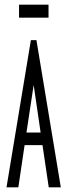

<svg xmlns="http://www.w3.org/2000/svg" viewBox="-20 -807 290 827"><path d="M62 -731H189V-787H62ZM190 0H242L137 -634H113L8 0H59L86 -182H163ZM125 -441 155 -236H94Z"/></svg>

Font: Inconsolata UltraCondensed Thin
Style: Regular
Weight: 100
Width: 1
Monospace: yes
Designer: Raph Levien, Cyreal, Brenton Simpson
Foundry: Raph Levien, Cyreal, Google
Version: Version 3.100